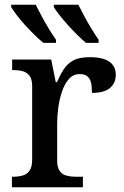

<svg xmlns="http://www.w3.org/2000/svg" viewBox="-20 -786 521 806"><path d="M30 0V-44H33Q56 -44 74.5 -49Q93 -54 104 -69.5Q115 -85 115 -116V-424Q115 -454 103.5 -468.5Q92 -483 74 -487.5Q56 -492 34 -492H31V-536H195L214 -441H219Q232 -471 247.5 -495Q263 -519 288 -532.5Q313 -546 357 -546Q412 -546 439 -527Q466 -508 466 -472Q466 -438 442 -417Q418 -396 366 -396Q366 -424 361.5 -441Q357 -458 345.5 -466.5Q334 -475 314 -475Q287 -475 268.5 -453.5Q250 -432 239.5 -399.5Q229 -367 224.5 -332.5Q220 -298 220 -271V-111Q220 -82 231 -67.5Q242 -53 260 -48.5Q278 -44 299 -44H328V0ZM341 -606Q324 -620 304.5 -639.5Q285 -659 265 -681Q245 -703 229.5 -723Q214 -743 206 -756V-766H309Q320 -744 334.5 -717Q349 -690 364.5 -664.5Q380 -639 394 -619V-606ZM162 -606Q145 -620 125 -639.5Q105 -659 85 -681Q65 -703 50 -723Q35 -743 27 -756V-766H130Q141 -744 155.5 -717Q170 -690 185.5 -664.5Q201 -639 215 -619V-606Z"/></svg>

Font: ET Text
Style: Regular
Weight: 470
Designer: Monotype Design Team
Foundry: Monotype Imaging Inc.
Version: Version 2.009